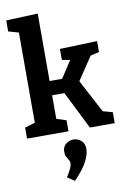

<svg xmlns="http://www.w3.org/2000/svg" viewBox="-114 -844 822 1232"><g transform="rotate(-10 297.0 -228.5)"><path d="M15.7 0V-71.7L99.3 -96.3L82.3 -70.3V-692.3L92.7 -676.3L15.7 -698.3V-770L222.3 -778.3V-318.3L199.3 -338.7H327.3L293.3 -322.7L383 -460L393.3 -445L323.3 -458.7V-530L566.7 -538.3V-467L483.3 -447.7L520.7 -469.3L398.3 -286.7L400 -322.7L532 -74L511.3 -92.3L587 -71.3V0H425L297.7 -255L318.3 -245.7H199.3L222.3 -255.3V-70.3L208 -97L285.7 -71.7V0ZM271.3 320.7 224.7 289.3Q247 253.3 255 234.8Q263 216.3 263 204Q263 191.7 256.3 181.7Q249.7 171.7 242.7 158.7Q235.7 145.7 235.7 125.7Q235.7 92 258 74.7Q280.3 57.3 307 57.3Q333.7 57.3 356.3 75.5Q379 93.7 379 130.3Q379 166.7 354.8 213Q330.7 259.3 271.3 320.7Z"/></g></svg>

Font: Bitter Thin
Style: Regular
Weight: 100
Designer: Sol Matas, and Bitter project Authors
Foundry: Sol Matas
Version: Version 2.002